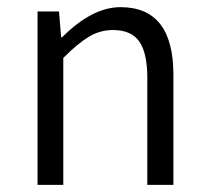

<svg xmlns="http://www.w3.org/2000/svg" viewBox="-20 -517 583 537"><path d="M85 0V-485H145L151 -413H154Q238 -497 317 -497Q465 -497 465 -308V0H392V-299Q392 -369 369.5 -401Q347 -433 296 -433Q260 -433 229 -414.5Q198 -396 157 -355V0Z"/></svg>

Font: Assistant
Style: Regular
Weight: 400
Designer: Hebrew By Ben Nathan, Latin by Paul Hunt
Version: Version 2.001;PS 002.001;hotconv 1.0.88;makeotf.lib2.5.64775